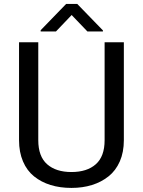

<svg xmlns="http://www.w3.org/2000/svg" viewBox="-20 -920 706 950"><path d="M74.2 -226.1V-710.9H169.4V-226.1Q169.4 -146 213.1 -107.4Q256.8 -68.8 333.5 -68.8Q410.6 -68.8 454.1 -107.4Q497.6 -146 497.6 -226.1V-710.9H592.8V-226.1Q592.8 -167 572.8 -121.3Q552.7 -75.7 517.1 -47.4Q481.4 -19 435.1 -4.6Q388.7 9.8 333.5 9.8Q276.9 9.8 230.2 -4.6Q183.6 -19 148.4 -47.4Q113.3 -75.7 93.8 -121.3Q74.2 -167 74.2 -226.1ZM181.2 -770.5 307.1 -900.4H362.3L489.3 -769.5V-764.2H412.6L334.5 -845.7L256.8 -764.2H181.2Z"/></svg>

Font: Bert Sans Medium
Style: Regular
Weight: 500
Designer: Christian Robertson, Adam Twardoch, & Cristiano Sobral
Foundry: Google
Version: Version 12.135;January 10, 2020;FontCreator 12.0.0.2547 64-b